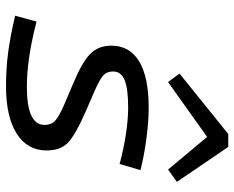

<svg xmlns="http://www.w3.org/2000/svg" viewBox="-92 -694 797 654"><g transform="rotate(90 307.0 -367.5)"><path d="M493 -127Q493 -62 436 -25.5Q379 11 274 11Q215 11 161 4Q107 -3 34 -20L54 -93Q115 -77 171 -68.5Q227 -60 277 -60Q341 -60 373.5 -75Q406 -90 406 -120Q406 -143 391.5 -156.5Q377 -170 335 -188L269 -216Q194 -247 165 -275Q136 -303 136 -348Q136 -410 189.5 -442.5Q243 -475 348 -475Q393 -475 450.5 -467.5Q508 -460 560 -447L539 -376Q486 -390 437 -397.5Q388 -405 346 -405Q283 -405 253.5 -393Q224 -381 224 -354Q224 -333 236.5 -321Q249 -309 294 -289L359 -261Q441 -225 467 -199.5Q493 -174 493 -127ZM260 -541 231 -580 437 -746H481L600 -571L558 -541L447 -674Z"/></g></svg>

Font: Intel One Mono
Style: Italic
Weight: 400
Italic angle: -16°
Monospace: yes
Designer: Fred Shallcrass
Foundry: Frere-Jones Type LLC
Version: Version 1.400;hotconv 1.1.0;makeotfexe 2.6.0;FJTRelease1.4